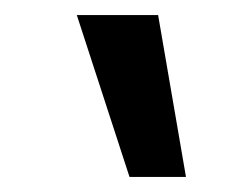

<svg xmlns="http://www.w3.org/2000/svg" viewBox="-20 -799 330 255"><path d="M190 -779 227 -564H152L82 -779Z"/></svg>

Font: SUIT SemiBold
Style: Regular
Weight: 600
Designer: Sunn Youn; Korean Glyphs from Source Han Sans (Sandoll Communications; Soo-young Jang, Joo-yeon Kang)
Foundry: Sunn
Version: Version 1.140